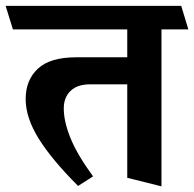

<svg xmlns="http://www.w3.org/2000/svg" viewBox="-45 -600 677 669"><path d="M611.3 -497.6H517.6V49.3L398.4 19.5V-306.2H269.5Q224.1 -306.2 200.7 -283.2Q177.2 -260.3 177.2 -222.2Q177.2 -177.2 200.2 -119.9Q223.1 -62.5 279.3 14.6L227.1 47.9Q134.3 -44.9 89.4 -117.7Q44.4 -190.4 44.4 -254.9Q44.4 -320.8 86.9 -360.6Q129.4 -400.4 220.7 -400.4H398.4V-497.6H0L-25.4 -579.6H586.4Z"/></svg>

Font: Vesper Libre
Style: Bold
Weight: 700
Designer: Robert Keller & Kimya Gandhi
Foundry: Mota Italic
Version: Version 1.058